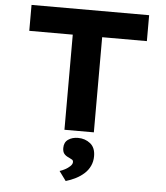

<svg xmlns="http://www.w3.org/2000/svg" viewBox="-63 -756 955 1106"><g transform="rotate(5 414.0 -203.0)"><path d="M325.6 0V-550.1H74.1V-700H754.1V-550.1H495.6V0ZM358.4 293.5 318.4 238.9Q332.4 234.7 349 226Q365.6 217.2 378.2 205.3Q390.7 193.4 390.7 181.2Q390.7 172 384.3 167.6Q377.9 163.3 366.2 158Q347.4 150.4 337.7 138.6Q328 126.8 328 104.9Q328 72.1 351.1 56Q374.2 39.8 408.5 39.8Q448.9 39.8 478.9 63.6Q508.9 87.4 508.9 136.9Q508.9 167.4 497.1 192.8Q485.4 218.3 464.2 237.6Q443 256.9 415.7 270.8Q388.5 284.7 358.4 293.5Z"/></g></svg>

Font: Lexend Mega
Style: Regular
Weight: 400
Designer: Bonnie Shaver-Troup, Thomas Jockin
Foundry: Lexend
Version: Version 1.007